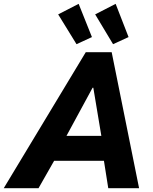

<svg xmlns="http://www.w3.org/2000/svg" viewBox="-69 -996 811 1016"><path d="M384.8 -719.7H522L667 0H503.9L481 -145H217.3L134.8 0H-49.3ZM238.8 -919.9 347.2 -975.6 417.5 -799.8 335.9 -762.2ZM434.6 -919.9 543 -975.6 611.3 -799.8 529.3 -762.2ZM467.3 -276.9 424.8 -531.7H420.9L282.7 -276.9Z"/></svg>

Font: Reddit Sans Chocolate ExBold
Style: Italic
Weight: 800
Italic angle: -11.25°
Designer: Stephen Hutchings
Version: Version 1.013